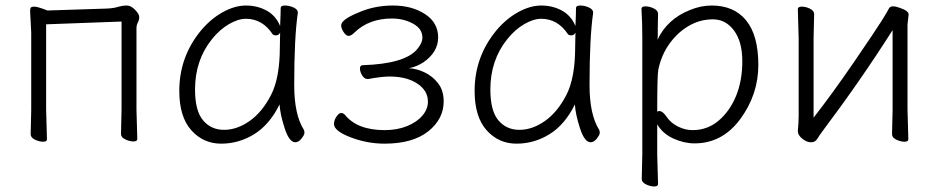

<svg xmlns="http://www.w3.org/2000/svg" viewBox="-20 -504 3398 695"><path d="M91 -476Q94 -480 105 -480Q116 -480 152 -466L367 -473Q390 -474 407 -479Q424 -484 439 -484Q454 -484 469 -468.5Q484 -453 484 -442.5Q484 -432 479 -422.5Q474 -413 474 -402V-107L477 -1Q477 8 463 8Q449 8 433.5 0.5Q418 -7 418 -19L420 -107V-426L147 -416V-106L150 0Q150 9 136 9Q122 9 106.5 1.5Q91 -6 91 -18L93 -106V-386L89 -464Q89 -472 91 -476Z M1058 -457Q1045 -368 1045 -196Q1045 -89 1080 -34Q1082 -30 1082 -23Q1082 -16 1071.5 -2.5Q1061 11 1049 11Q1027 11 1010.5 -39.5Q994 -90 992 -126Q956 -53 900.5 -18.5Q845 16 780.5 16Q716 16 672.5 -32.5Q629 -81 629 -175Q629 -298 707 -393Q743 -436 786.5 -460Q830 -484 870.5 -484Q911 -484 944.5 -466Q978 -448 994 -410Q996 -456 996 -475Q996 -484 1011.5 -484Q1027 -484 1042.5 -477Q1058 -470 1058 -459ZM994 -386Q989 -376 979.5 -376Q970 -376 967 -380Q930 -436 870 -436Q842 -436 808.5 -416.5Q775 -397 747 -362Q686 -286 686 -180Q686 -103 715 -68.5Q744 -34 791 -34Q838 -34 883.5 -66Q929 -98 961 -160Q993 -222 993 -334Q993 -361 994 -386Z M1390 -227Q1362 -227 1313 -218H1310Q1299 -218 1291 -231Q1283 -244 1283 -256Q1283 -268 1293 -268Q1446 -273 1490 -326Q1509 -348 1509 -368Q1509 -400 1475 -418.5Q1441 -437 1399 -437Q1316 -437 1264 -387Q1251 -374 1242 -374Q1233 -374 1224 -387.5Q1215 -401 1215 -412Q1215 -433 1276 -458Q1334 -484 1402.5 -484Q1471 -484 1518.5 -453Q1566 -422 1566 -368.5Q1566 -315 1512 -278Q1487 -262 1460 -257Q1487 -256 1516 -242.5Q1545 -229 1565.5 -203Q1586 -177 1586 -137Q1586 -73 1530 -28.5Q1474 16 1372 16Q1309 16 1249 -7Q1189 -30 1189 -55Q1189 -69 1198 -82Q1207 -95 1214.5 -95Q1222 -95 1228 -89Q1273 -33 1372 -33Q1418 -33 1453.5 -47.5Q1489 -62 1509 -85.5Q1529 -109 1529 -136Q1529 -176 1490.5 -201.5Q1452 -227 1390 -227Z M2127 -457Q2114 -368 2114 -196Q2114 -89 2149 -34Q2151 -30 2151 -23Q2151 -16 2140.5 -2.5Q2130 11 2118 11Q2096 11 2079.5 -39.5Q2063 -90 2061 -126Q2025 -53 1969.5 -18.5Q1914 16 1849.5 16Q1785 16 1741.5 -32.5Q1698 -81 1698 -175Q1698 -298 1776 -393Q1812 -436 1855.5 -460Q1899 -484 1939.5 -484Q1980 -484 2013.5 -466Q2047 -448 2063 -410Q2065 -456 2065 -475Q2065 -484 2080.5 -484Q2096 -484 2111.5 -477Q2127 -470 2127 -459ZM2063 -386Q2058 -376 2048.5 -376Q2039 -376 2036 -380Q1999 -436 1939 -436Q1911 -436 1877.5 -416.5Q1844 -397 1816 -362Q1755 -286 1755 -180Q1755 -103 1784 -68.5Q1813 -34 1860 -34Q1907 -34 1952.5 -66Q1998 -98 2030 -160Q2062 -222 2062 -334Q2062 -361 2063 -386Z M2303 144 2305 55V-368Q2305 -421 2302 -472Q2302 -481 2316.5 -481Q2331 -481 2346.5 -473.5Q2362 -466 2362 -454Q2362 -454 2361 -401Q2361 -401 2361 -372L2360 -360Q2395 -435 2478 -468Q2517 -484 2556 -484Q2637 -484 2681 -430Q2725 -376 2725 -269Q2725 -162 2660 -73.5Q2595 15 2494 15Q2456 15 2417.5 -2.5Q2379 -20 2359 -54V56L2362 162Q2362 171 2348 171Q2334 171 2318.5 163.5Q2303 156 2303 144ZM2359 -100Q2363 -102 2367 -102Q2379 -102 2393.5 -80.5Q2408 -59 2434 -46Q2460 -33 2487 -33Q2541 -33 2581.5 -67.5Q2622 -102 2644.5 -157Q2667 -212 2667 -282.5Q2667 -353 2637 -393.5Q2607 -434 2560.5 -434Q2514 -434 2473.5 -410.5Q2433 -387 2403.5 -346Q2374 -305 2363 -252Q2359 -235 2359 -100Z M3209 -18 3211 -106V-395Q3097 -215 2955 -26Q2946 -14 2938.5 -1.5Q2931 11 2915.5 11Q2900 11 2884 -2Q2868 -15 2868 -29V-31Q2871 -58 2871 -86V-364L2868 -471Q2868 -480 2882.5 -480Q2897 -480 2912 -472.5Q2927 -465 2927 -453L2925 -364V-78Q2995 -168 3071 -279Q3147 -390 3170 -426.5Q3193 -463 3197 -472Q3201 -481 3212 -481Q3223 -481 3236 -476Q3269 -465 3269 -452L3265 -415V-106L3268 0Q3268 9 3254 9Q3240 9 3224.5 1.5Q3209 -6 3209 -18Z"/></svg>

Font: LXGW WenKai Lite Light
Style: Regular
Weight: 300
Designer: LXGW / Fontworks Inc.
Foundry: LXGW / Fontworks Inc.
Version: Version 1.511; March 25, 2025